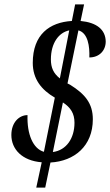

<svg xmlns="http://www.w3.org/2000/svg" viewBox="-20 -780 504 879"><path d="M171 -37 146 79H187L211 -36C320 -42 405 -111 405 -234C405 -306 370 -349 301 -392L289 -398L339 -641C383 -629 391 -567 389 -517C435 -517 464 -549 464 -590C463 -645 422 -677 349 -684L365 -760H324L309 -684C207 -678 130 -622 130 -492C130 -419 169 -369 231 -333L181 -85C131 -99 103 -166 106 -253C68 -253 32 -220 32 -162C32 -97 81 -44 171 -37ZM297 -641 254 -421C225 -444 213 -470 213 -508C213 -583 249 -631 297 -641ZM222 -84 268 -311C303 -288 321 -261 321 -218C321 -147 284 -92 222 -84Z"/></svg>

Font: Noto Serif ExtraCondensed
Style: Italic
Weight: 400
Width: 2
Italic angle: -12°
Designer: Monotype Design Team
Foundry: Monotype Imaging Inc.
Version: Version 2.014